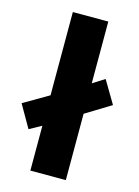

<svg xmlns="http://www.w3.org/2000/svg" viewBox="-130 -825 643 889"><g transform="rotate(15 191.5 -380.0)"><path d="M106 0H276V-318L397 -392L333 -500L276 -464V-760H106V-361L-14 -291L48 -183L106 -215Z"/></g></svg>

Font: Noto Sans Lao UI ExtBd
Style: Regular
Weight: 800
Designer: Monotype Design Team
Foundry: Monotype Imaging Inc.
Version: Version 2.000